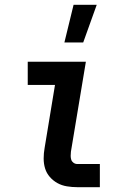

<svg xmlns="http://www.w3.org/2000/svg" viewBox="-20 -776 540 796"><path d="M300 0Q279 0 257.5 -3.5Q236 -7 218 -17Q200 -27 186.5 -42.5Q173 -58 167 -77.5Q161 -97 161 -119Q161 -141 165 -163L208 -424H95V-520H336L274 -147Q273 -138 273 -129.5Q273 -121 275.5 -113.5Q278 -106 285 -101Q292 -96 301 -96H394V0ZM247 -600 285 -756H381L325 -600Z"/></svg>

Font: Iosevka Curly Slab
Style: Bold Italic
Weight: 700
Italic angle: -9°
Monospace: yes
Designer: Belleve Invis
Foundry: Belleve Invis
Version: Version 22.1.2; ttfautohint (v1.8.4)